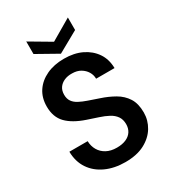

<svg xmlns="http://www.w3.org/2000/svg" viewBox="-219 -1029 1034 1155"><g transform="rotate(-30 298.0 -451.5)"><path d="M306 12Q230 12 171 -15Q112 -42 78.5 -92Q45 -142 44 -211H171Q172 -176 188 -148.5Q204 -121 233.5 -105Q263 -89 305 -89Q342 -89 368.5 -100.5Q395 -112 409 -133.5Q423 -155 423 -184Q423 -217 407.5 -239Q392 -261 365 -275.5Q338 -290 302.5 -301.5Q267 -313 229 -326Q146 -354 104 -397.5Q62 -441 62 -514Q62 -575 91.5 -619Q121 -663 173.5 -687.5Q226 -712 295 -712Q365 -712 417 -687Q469 -662 499.5 -617.5Q530 -573 531 -511H403Q403 -537 389.5 -559.5Q376 -582 351.5 -596.5Q327 -611 293 -611Q263 -612 239 -601.5Q215 -591 201.5 -571.5Q188 -552 188 -523Q188 -495 201 -476.5Q214 -458 237.5 -445.5Q261 -433 293 -422Q325 -411 363 -398Q415 -381 457.5 -356.5Q500 -332 525 -293Q550 -254 550 -192Q550 -138 522 -91.5Q494 -45 440 -16.5Q386 12 306 12ZM295 -747 151 -828V-915L295 -830L440 -915V-828Z"/></g></svg>

Font: DM Sans 18pt SemiBold
Style: Regular
Weight: 600
Designer: Colophon Foundry, Jonny Pinhorn
Foundry: Colophon Foundry
Version: Version 4.004;gftools[0.9.30]